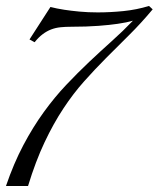

<svg xmlns="http://www.w3.org/2000/svg" viewBox="-58 -621 530 641"><path d="M-38.1 0Q-12.2 -75.7 20 -136.5Q52.2 -197.3 88.4 -247.1Q124.5 -296.9 163.1 -337.6Q201.7 -378.4 240 -414.6Q278.3 -450.7 315.4 -483.9Q352.5 -517.1 385.7 -551.8Q365.2 -545.9 335 -541.5Q309.1 -537.6 270.5 -534.7Q231.9 -531.7 180.2 -531.7Q160.6 -531.7 144 -530Q127.4 -528.3 112.8 -522.7Q98.1 -517.1 84.5 -506.8Q70.8 -496.6 57.6 -480L40.5 -489.3L110.4 -597.7Q131.3 -592.3 156.7 -588.4Q178.7 -585 207.3 -582.3Q235.8 -579.6 268.6 -579.6Q310.1 -579.6 354 -584Q397.9 -588.4 439.5 -601.1L451.7 -589.8Q412.1 -542.5 372.8 -503.7Q333.5 -464.8 295.9 -427Q258.3 -389.2 222.4 -348.9Q186.5 -308.6 153.6 -258.8Q120.6 -209 90.8 -146Q61 -83 35.6 0Z"/></svg>

Font: Dynalight
Style: Regular
Weight: 400
Version: Version 1.000